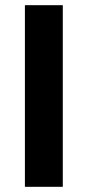

<svg xmlns="http://www.w3.org/2000/svg" viewBox="-20 -720 337 740"><path d="M76 -700V0H222V-700Z"/></svg>

Font: Jost-600-Semi-PL
Style: Regular
Weight: 600
Version: Version 3.300; ttfautohint (v0.97) -l 8 -r 50 -G 200 -x 14 -